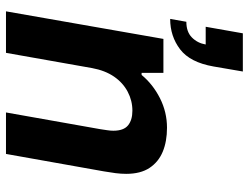

<svg xmlns="http://www.w3.org/2000/svg" viewBox="-115 -717 832 642"><g transform="rotate(90 301.0 -396.0)"><path d="M17.9 0 110.1 -526.4H223.6V-453.5H230.6Q261.6 -491.1 308.2 -514.8Q354.9 -538.4 407.1 -538.4Q452.9 -538.4 487.2 -524.2Q521.6 -509.9 541.4 -480Q561.3 -450 561.3 -401.9Q561.3 -385 559 -366.7Q556.7 -348.4 553.1 -327.9L494.7 0H356L412 -315.7Q413.7 -327.7 415.4 -338.6Q417.1 -349.4 417.1 -358.9Q417.1 -393.5 399.2 -408.1Q381.3 -422.7 350.1 -422.7Q316.5 -422.7 286.6 -406.9Q256.7 -391.1 236.2 -361.3Q215.7 -331.4 207.7 -288.1L156.7 0ZM43.2 -549 52.8 -603.1Q86.6 -603.1 105.3 -621.7Q124.1 -640.3 128.8 -667.8H69.5L91.4 -792H219.1L202.3 -694Q188.6 -615.6 145 -582.3Q101.3 -549 43.2 -549Z"/></g></svg>

Font: Archivo Variable SemiBold
Style: Italic
Weight: 600
Italic angle: -10°
Designer: Hector Gatti
Foundry: Omnibus-Type
Version: Version 2.001